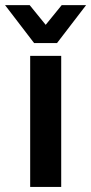

<svg xmlns="http://www.w3.org/2000/svg" viewBox="-61 -741 361 761"><path d="M-41 -720.7H56.6L120.1 -642.6L183.6 -720.7H280.3L165 -570.3H74.2ZM58.6 -519.5H181.6V0H58.6Z"/></svg>

Font: Dinish
Style: Bold
Weight: 700
Designer: Bert Driehuis
Foundry: Playbeing
Version: Version 3.006; git-39231f3c-release